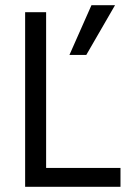

<svg xmlns="http://www.w3.org/2000/svg" viewBox="-20 -721 517 741"><path d="M424 -701 313 -509H248L333 -701ZM158 -73H445V0H77V-674H158Z"/></svg>

Font: Hind
Style: Regular
Weight: 400
Designer: Manushi Parikh, Satya Rajpurohit
Foundry: Indian Type Foundry
Version: Version 2.000;PS 1.0;hotconv 1.0.79;makeotf.lib2.5.61930